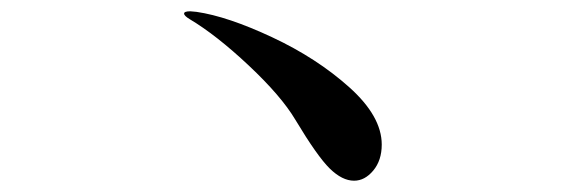

<svg xmlns="http://www.w3.org/2000/svg" viewBox="-20 -526 1040 340"><path d="M503 -314Q478 -356 420.5 -410Q363 -464 316 -492Q306 -498 306 -502Q306 -506 317 -506L328 -505Q383 -497 462 -460Q541 -423 598.5 -371.5Q656 -320 656 -270Q656 -242 641 -224Q626 -206 607 -206Q586 -206 564 -227.5Q542 -249 503 -314Z"/></svg>

Font: Shippori Mincho B1 ExtraBold
Style: Regular
Weight: 800
Designer: FONTDASU
Foundry: FONTDASU / Google Inc. / but / Adobe
Version: Version 3.110; ttfautohint (v1.8.3)